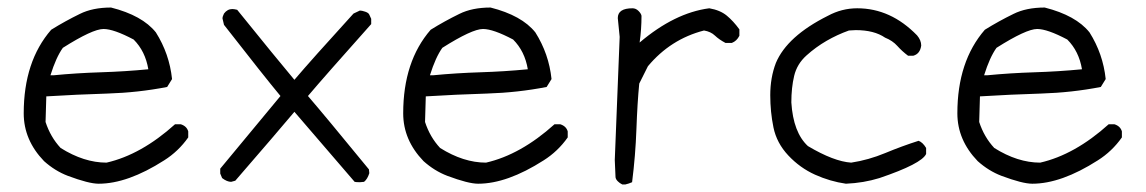

<svg xmlns="http://www.w3.org/2000/svg" viewBox="-20 -494 3043 510"><path d="M122 -294Q184 -300 248 -302Q312 -304 374 -310Q366 -358 335 -389Q282 -417 255 -417Q226 -417 147 -367Q129 -342 114 -294ZM242 -6Q216 -6 160 -27Q126 -40 97 -66Q43 -122 43 -193Q43 -331 116 -415Q153 -438 192 -457Q226 -474 275 -474Q358 -453 394 -408Q430 -351 437 -284L424 -263Q347 -248 265.5 -245.5Q184 -243 103 -238L101 -170Q114 -130 141 -101Q203 -62 263 -62Q355 -83 445 -164H460Q476 -159 480 -145V-129Q454 -92 416 -68Q319 -6 242 -6Z M936 -10Q926 -10 922 -11L762 -197Q715 -141 605 -14L594 -11Q583 -11 570 -21L565 -33V-46L725 -239Q681 -292 575 -428L571 -445Q571 -450 575 -458Q584 -470 597 -470Q602 -470 610 -468Q715 -338 762 -282Q807 -335 919 -458L936 -466Q941 -466 950 -463Q959 -460 961 -455Q963 -450 966 -444V-430Q842 -291 798 -239Q842 -188 960 -44L961 -34Q956 -18 947 -11Z M1130 -294Q1192 -300 1256 -302Q1320 -304 1382 -310Q1374 -358 1343 -389Q1290 -417 1263 -417Q1234 -417 1155 -367Q1137 -342 1122 -294ZM1250 -6Q1224 -6 1168 -27Q1134 -40 1105 -66Q1051 -122 1051 -193Q1051 -331 1124 -415Q1161 -438 1200 -457Q1234 -474 1283 -474Q1366 -453 1402 -408Q1438 -351 1445 -284L1432 -263Q1355 -248 1273.5 -245.5Q1192 -243 1111 -238L1109 -170Q1122 -130 1149 -101Q1211 -62 1271 -62Q1363 -83 1453 -164H1468Q1484 -159 1488 -145V-129Q1462 -92 1424 -68Q1327 -6 1250 -6Z M1641 -4H1633Q1632 -5 1629.5 -6Q1627 -7 1621.5 -12Q1616 -17 1615 -23L1613 -69L1626 -396L1621 -446Q1621 -472 1660 -472Q1669 -472 1676 -465Q1683 -458 1684 -452Q1684 -416 1679 -381Q1772 -460 1864 -472Q1893 -467 1910.5 -452.5Q1928 -438 1944 -416V-399Q1937 -385 1924 -380H1907Q1890 -389 1879 -399.5Q1868 -410 1850 -413Q1761 -390 1701 -318L1678 -272Q1673 -221 1670.5 -151Q1668 -81 1659 -10Q1650 -6 1641 -4Z M2227 -6Q2185 -12 2145 -30Q2105 -48 2074 -81Q2043 -114 2034.5 -155.5Q2026 -197 2026 -241Q2026 -288 2041 -327Q2071 -398 2179 -452Q2216 -472 2257 -472Q2346 -472 2416 -400Q2427 -387 2427 -373Q2424 -351 2406 -346H2392Q2376 -358 2363.5 -372Q2351 -386 2331 -394Q2302 -414 2253 -414L2235 -413Q2204 -402 2175.5 -385.5Q2147 -369 2122 -346.5Q2097 -324 2089.5 -292.5Q2082 -261 2082 -222Q2087 -142 2126 -106Q2195 -65 2241 -62Q2287 -69 2331.5 -87.5Q2376 -106 2420 -120Q2431 -116 2440 -101V-85Q2428 -59 2316 -21Q2274 -8 2227 -6Z M2602 -294Q2664 -300 2728 -302Q2792 -304 2854 -310Q2846 -358 2815 -389Q2762 -417 2735 -417Q2706 -417 2627 -367Q2609 -342 2594 -294ZM2722 -6Q2696 -6 2640 -27Q2606 -40 2577 -66Q2523 -122 2523 -193Q2523 -331 2596 -415Q2633 -438 2672 -457Q2706 -474 2755 -474Q2838 -453 2874 -408Q2910 -351 2917 -284L2904 -263Q2827 -248 2745.5 -245.5Q2664 -243 2583 -238L2581 -170Q2594 -130 2621 -101Q2683 -62 2743 -62Q2835 -83 2925 -164H2940Q2956 -159 2960 -145V-129Q2934 -92 2896 -68Q2799 -6 2722 -6Z"/></svg>

Font: Yozai
Style: Regular
Weight: 400
Designer: LXGW / Y.OzVox
Foundry: LXGW / Y.OzVox
Version: Version 0.861;October 22, 2024